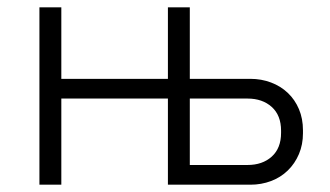

<svg xmlns="http://www.w3.org/2000/svg" viewBox="-20 -506 905 526"><path d="M500 -236V-54H658Q699 -54 724.5 -77Q750 -100 750 -142V-148Q750 -190 724.5 -213Q699 -236 658 -236ZM666 -290Q696 -290 722.5 -280Q749 -270 768.5 -251.5Q788 -233 799 -207Q810 -181 810 -149V-141Q810 -110 799 -84Q788 -58 768.5 -39Q749 -20 722.5 -10Q696 0 666 0H440V-236H148V0H88V-486H148V-290H440V-486H500V-290Z"/></svg>

Font: Space Grotesk Light
Style: Regular
Weight: 300
Designer: Florian Karsten
Foundry: Florian Karsten
Version: Version 2.000